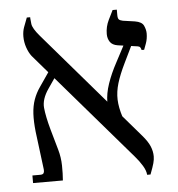

<svg xmlns="http://www.w3.org/2000/svg" viewBox="-46 -630 630 680"><g transform="rotate(-5 268.5 -290.0)"><path d="M450 6Q449 -9 438 -27Q427 -45 413 -61L79 -449Q69 -462 62.5 -481Q56 -500 56 -520Q56 -538 61.5 -553Q67 -568 74 -586H86V-582Q86 -578 88 -562Q90 -546 114 -518L445 -133Q464 -111 471.5 -93Q479 -75 479 -57Q479 -46 475.5 -33Q472 -20 462 6ZM45 0V-27H73Q83 -27 85.5 -32.5Q88 -38 87 -45L70 -180Q66 -217 67.5 -244.5Q69 -272 77 -294.5Q85 -317 99 -337L145 -404L164 -380L129 -329Q104 -293 107 -262Q110 -231 123 -184L144 -110Q152 -82 152.5 -53Q153 -24 151 0ZM381 -206 332 -262Q332 -293 344 -328Q356 -363 376 -400L413 -470L438 -463L405 -395Q386 -356 377 -326Q368 -296 369 -268Q370 -240 381 -206ZM469 -436Q468 -441 465.5 -445Q463 -449 457 -450L386 -460Q367 -463 359 -475Q351 -487 351 -503Q351 -529 362.5 -552.5Q374 -576 379 -586H394V-567Q394 -555 398 -551Q402 -547 412 -545L454 -539Q479 -535 485.5 -520.5Q492 -506 492 -493Q492 -474 486 -457.5Q480 -441 478 -436Z"/></g></svg>

Font: Frank Ruhl Libre Light
Style: Regular
Weight: 300
Designer: Yanek Iontef
Foundry: Fontef
Version: Version 6.003;gftools[0.9.30]